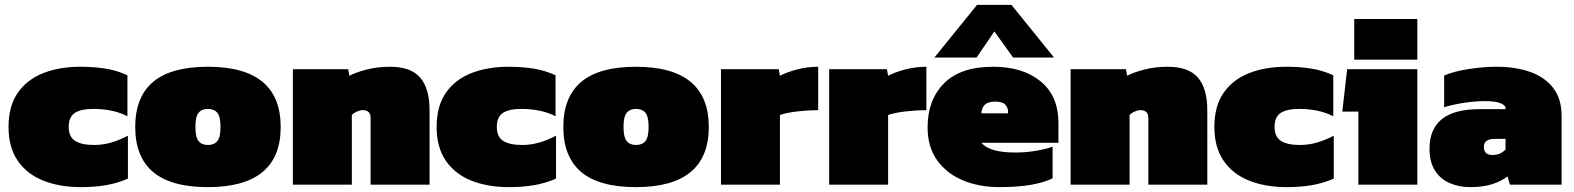

<svg xmlns="http://www.w3.org/2000/svg" viewBox="-20 -758 6459 788"><path d="M312 10Q225 10 158 -16.5Q91 -43 53 -98Q15 -153 15 -237Q15 -322 52.5 -376.5Q90 -431 156.5 -457.5Q223 -484 310 -484Q366 -484 413 -476.5Q460 -469 503 -449V-281Q471 -297 436 -304Q401 -311 364 -311Q312 -311 287 -294.5Q262 -278 262 -237Q262 -197 288 -180Q314 -163 366 -163Q403 -163 438 -173.5Q473 -184 505 -201V-25Q462 -6 415 2Q368 10 312 10Z M833 10Q682 10 608.5 -52Q535 -114 535 -237Q535 -360 608.5 -422Q682 -484 833 -484Q1132 -484 1132 -237Q1132 10 833 10ZM833 -163Q859 -163 872 -179Q885 -195 885 -237Q885 -279 872 -295Q859 -311 833 -311Q808 -311 795 -295Q782 -279 782 -237Q782 -195 795 -179Q808 -163 833 -163Z M1182 0V-474H1409L1414 -447Q1440 -461 1484.5 -472.5Q1529 -484 1581 -484Q1666 -484 1704.5 -439.5Q1743 -395 1743 -305V0H1501V-274Q1501 -306 1468 -306Q1458 -306 1444.5 -300Q1431 -294 1424 -286V0Z M2069 10Q1982 10 1915 -16.5Q1848 -43 1810 -98Q1772 -153 1772 -237Q1772 -322 1809.5 -376.5Q1847 -431 1913.5 -457.5Q1980 -484 2067 -484Q2123 -484 2170 -476.5Q2217 -469 2260 -449V-281Q2228 -297 2193 -304Q2158 -311 2121 -311Q2069 -311 2044 -294.5Q2019 -278 2019 -237Q2019 -197 2045 -180Q2071 -163 2123 -163Q2160 -163 2195 -173.5Q2230 -184 2262 -201V-25Q2219 -6 2172 2Q2125 10 2069 10Z M2590 10Q2439 10 2365.5 -52Q2292 -114 2292 -237Q2292 -360 2365.5 -422Q2439 -484 2590 -484Q2889 -484 2889 -237Q2889 10 2590 10ZM2590 -163Q2616 -163 2629 -179Q2642 -195 2642 -237Q2642 -279 2629 -295Q2616 -311 2590 -311Q2565 -311 2552 -295Q2539 -279 2539 -237Q2539 -195 2552 -179Q2565 -163 2590 -163Z M2939 0V-474H3176L3181 -447Q3207 -461 3249.5 -472.5Q3292 -484 3338 -484V-306Q3301 -306 3255 -301Q3209 -296 3181 -286V0Z M3383 0V-474H3620L3625 -447Q3651 -461 3693.5 -472.5Q3736 -484 3782 -484V-306Q3745 -306 3699 -301Q3653 -296 3625 -286V0Z M3815 -522 3990 -738H4131L4306 -522H4138L4061 -629L3988 -522ZM4082 10Q3998 10 3931.5 -18Q3865 -46 3826 -100.5Q3787 -155 3787 -235Q3787 -348 3854.5 -416Q3922 -484 4056 -484Q4178 -484 4251 -424Q4324 -364 4324 -253V-172H4008Q4023 -153 4057.5 -142.5Q4092 -132 4147 -132Q4192 -132 4234 -139.5Q4276 -147 4300 -156V-26Q4225 10 4082 10ZM4008 -293H4117V-302Q4117 -316 4106 -328.5Q4095 -341 4064 -341Q4034 -341 4021 -327Q4008 -313 4008 -293Z M4374 0V-474H4601L4606 -447Q4632 -461 4676.5 -472.5Q4721 -484 4773 -484Q4858 -484 4896.5 -439.5Q4935 -395 4935 -305V0H4693V-274Q4693 -306 4660 -306Q4650 -306 4636.5 -300Q4623 -294 4616 -286V0Z M5261 10Q5174 10 5107 -16.5Q5040 -43 5002 -98Q4964 -153 4964 -237Q4964 -322 5001.5 -376.5Q5039 -431 5105.5 -457.5Q5172 -484 5259 -484Q5315 -484 5362 -476.5Q5409 -469 5452 -449V-281Q5420 -297 5385 -304Q5350 -311 5313 -311Q5261 -311 5236 -294.5Q5211 -278 5211 -237Q5211 -197 5237 -180Q5263 -163 5315 -163Q5352 -163 5387 -173.5Q5422 -184 5454 -201V-25Q5411 -6 5364 2Q5317 10 5261 10Z M5538 -513V-680H5797V-513ZM5555 0V-300H5489L5509 -474H5797V0Z M6014 10Q5969 10 5931 -6Q5893 -22 5870 -57Q5847 -92 5847 -148Q5847 -228 5897.5 -269Q5948 -310 6053 -310H6159V-315Q6159 -326 6138 -334.5Q6117 -343 6074 -343Q6036 -343 5991.5 -336.5Q5947 -330 5907 -318V-448Q5946 -465 6006.5 -474.5Q6067 -484 6122 -484Q6201 -484 6261 -462.5Q6321 -441 6355 -396.5Q6389 -352 6389 -283V0H6177L6167 -34Q6143 -15 6105.5 -2.5Q6068 10 6014 10ZM6105 -122Q6124 -122 6136.5 -128Q6149 -134 6159 -144V-188H6115Q6070 -188 6070 -155Q6070 -122 6105 -122Z"/></svg>

Font: Boz Display
Style: Regular
Weight: 900
Version: Version 2.000; ttfautohint (v1.8.3)